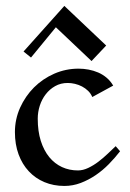

<svg xmlns="http://www.w3.org/2000/svg" viewBox="-20 -611 433 641"><path d="M380.9 -106Q363.8 -84 343.5 -63.2Q323.2 -42.5 299.6 -26.4Q275.9 -10.3 249.5 -0.2Q223.1 9.8 194.8 9.8Q158.7 9.8 128.4 -2.9Q98.1 -15.6 76.2 -39.1Q54.2 -62.5 42 -95.7Q29.8 -128.9 29.8 -169.9Q29.8 -212.9 47.1 -251.5Q64.5 -290 93.5 -319.1Q122.6 -348.1 161.1 -365Q199.7 -381.8 242.2 -381.8Q258.8 -381.8 275.6 -378.7Q292.5 -375.5 307.9 -368.9Q323.2 -362.3 336.2 -351.3Q349.1 -340.3 357.9 -325.2L288.1 -287.1Q283.2 -298.8 274.2 -307.6Q265.1 -316.4 253.9 -322.3Q242.7 -328.1 230.2 -331.1Q217.8 -334 206.1 -334Q182.6 -334 164.1 -323.5Q145.5 -313 132.6 -296.1Q119.6 -279.3 112.8 -258.1Q106 -236.8 106 -214.8Q106 -172.9 116.2 -140.6Q126.5 -108.4 144.5 -86.4Q162.6 -64.5 187 -53.2Q211.4 -42 240.2 -42Q256.8 -42 274.4 -50.3Q292 -58.6 308.3 -71Q324.7 -83.5 339.6 -97.7Q354.5 -111.8 366.2 -123ZM83.5 -418.9 58.6 -439 194.8 -591.3 334.5 -459 285.6 -407.2 166.5 -520Z"/></svg>

Font: Redressed
Style: Regular
Weight: 400
Designer: Astigmatic (AOETI)
Foundry: Astigmatic (AOETI)
Version: Version 1.001